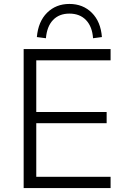

<svg xmlns="http://www.w3.org/2000/svg" viewBox="-20 -954 644 974"><path d="M100 0V-705H541V-648H164V-386H521V-329H164V-57H541V0ZM213 -760 167 -766Q174 -845 219 -889.5Q264 -934 332 -934Q401 -934 446 -889Q491 -844 497 -766L452 -760Q448 -819 416.5 -852Q385 -885 332 -885Q280 -885 249 -852.5Q218 -820 213 -760Z"/></svg>

Font: Nunito Sans 10pt Light
Style: Regular
Weight: 300
Designer: Vernon Adams
Foundry: Vernon Adams
Version: Version 3.101;gftools[0.9.27]